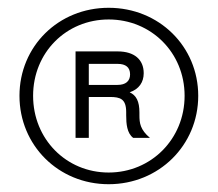

<svg xmlns="http://www.w3.org/2000/svg" viewBox="-20 -732 559 493"><path d="M259 -289C150 -289 65 -375 65 -486C65 -597 150 -682 259 -682C368 -682 454 -597 454 -486C454 -375 368 -289 259 -289ZM259 -259C388 -259 489 -359 489 -486C489 -613 388 -712 259 -712C130 -712 30 -613 30 -486C30 -359 130 -259 259 -259ZM174 -378H208V-483H262C289 -483 304 -478 304 -444V-436C304 -414 306 -390 322 -378H365C340 -399 338 -416 338 -436V-443C338 -472 330 -487 313 -495C337 -503 349 -521 349 -544C349 -579 325 -600 282 -600H174ZM208 -514V-568H282C303 -568 314 -559 314 -541C314 -524 303 -514 282 -514Z"/></svg>

Font: Absans
Style: Regular
Weight: 400
Designer: Valerio Monopoli
Version: Version 1.200;Glyphs 3.2 (3217)